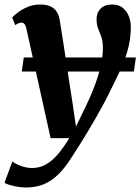

<svg xmlns="http://www.w3.org/2000/svg" viewBox="-52 -581 623 852"><path d="M65.5 -452Q62 -468 56.8 -474.2Q51.5 -480.5 44 -480.5Q37 -480.5 30.2 -477.8Q23.5 -475 15.5 -469.5L2 -503.5Q8.5 -511 26 -524.8Q43.5 -538.5 69.5 -549.8Q95.5 -561 126 -561Q154.5 -561 172.5 -552.5Q190.5 -544 200.2 -528Q210 -512 213.5 -489Q220.5 -444.5 227.8 -398.5Q235 -352.5 242 -305.5Q249 -258.5 256.2 -212Q263.5 -165.5 270.5 -120L285 -19.5L325.5 -102.5Q343 -138.5 357.5 -173.5Q372 -208.5 382.5 -242Q393 -275.5 398.8 -307.2Q404.5 -339 404.5 -368.5Q404.5 -399.5 397.5 -418Q390.5 -436.5 383.5 -453.8Q376.5 -471 376.5 -497Q376.5 -524.5 394.5 -542.8Q412.5 -561 446 -561Q474 -561 492 -546.8Q510 -532.5 519.2 -510Q528.5 -487.5 528.5 -463Q528.5 -412.5 516.8 -367Q505 -321.5 485.2 -277.5Q465.5 -233.5 441.5 -186.5Q428 -158 410.8 -125.5Q393.5 -93 374.2 -59.5Q355 -26 335.8 5.8Q316.5 37.5 298.8 65.8Q281 94 267 115.5Q236 165 204.8 194.8Q173.5 224.5 139.2 237.8Q105 251 64.5 251Q37 251 8 244.2Q-21 237.5 -32 230L3 135Q13.5 145 39.2 154.8Q65 164.5 91.5 164.5Q122.5 164.5 149.2 150.2Q176 136 202 106.8Q228 77.5 255.5 32H172.5ZM551 -326 542 -263.5H44.5L53.5 -326Z"/></svg>

Font: Merriweather 36pt ExtraBold
Style: Italic
Weight: 800
Italic angle: -7.8°
Version: Version 2.101